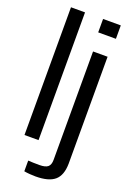

<svg xmlns="http://www.w3.org/2000/svg" viewBox="-186 -861 758 1130"><g transform="rotate(20 193.0 -296.5)"><path d="M51 0V-800H139V0ZM252 -716V-800H363V-716ZM123 201V134Q136 135 155.5 135.5Q175 136 194 136Q231 136 246.5 123Q262 110 262 79V-600H353V70Q352 143 314.5 175Q277 207 195 207Q180 207 159.5 205.5Q139 204 123 201Z"/></g></svg>

Font: Big Shoulders Text Medium
Style: Regular
Weight: 500
Designer: Patric King
Foundry: XO Type Co
Version: Version 1.000; ttfautohint (v1.8.2)